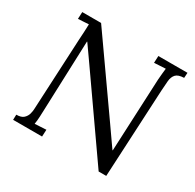

<svg xmlns="http://www.w3.org/2000/svg" viewBox="-154 -870 1070 1051"><g transform="rotate(30 381.0 -344.5)"><path d="M592 11 252 -475Q235 -500 217.5 -524Q200 -548 183 -573H181L165 -139Q164 -114 163 -88.5Q162 -63 158 -40Q176 -41 194 -42Q212 -43 230 -44L228 0H45L46 -33Q77 -33 91.5 -46.5Q106 -60 111 -78.5Q116 -97 116 -112L138 -559Q140 -585 141 -610Q142 -635 143 -660Q127 -659 110 -658Q93 -657 76 -656L78 -700H197L515 -248Q536 -218 557 -188Q578 -158 599 -128H601L622 -588Q624 -610 625.5 -628Q627 -646 629 -660Q611 -659 593 -658Q575 -657 557 -656L559 -700H743L741 -667Q704 -666 689.5 -650Q675 -634 672.5 -607Q670 -580 668 -544L640 11Z"/></g></svg>

Font: Lora
Style: Italic
Weight: 400
Italic angle: -3°
Designer: Olga Karpushina, Alexei Vanyashin (Cyrillic)
Foundry: Cyreal
Version: Version 3.008